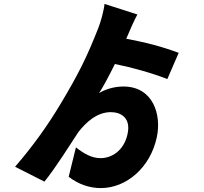

<svg xmlns="http://www.w3.org/2000/svg" viewBox="-20 -866 1040 981"><path d="M610 -424C561 -424 514 -408 486 -390C508 -424 536 -476 567 -539C656 -521 759 -492 835 -462L893 -596C810 -627 728 -649 625 -668L632 -684C641 -707 667 -765 682 -792L514 -846C511 -813 495 -755 482 -722C424 -575 383 -491 287 -331C227 -231 150 -121 57 -14L207 62C264 -8 338 -127 381 -192C418 -239 474 -293 546 -293C598 -293 651 -264 631 -178C611 -93 548 -58 494 -58C449 -58 410 -80 368 -113L331 37C379 75 437 95 495 95C626 95 748 -10 781 -164C806 -278 764 -424 610 -424Z"/></svg>

Font: Noto Sans HK Black
Style: Regular
Weight: 900
Designer: Ryoko NISHIZUKA 西塚涼子 (kana, bopomofo & ideographs); Paul D. Hunt (Latin, Greek & Cyrillic); Sandoll Communications 산돌커뮤니
Foundry: Adobe
Version: Version 2.004;hotconv 1.0.118;makeotfexe 2.5.65603